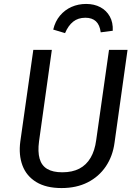

<svg xmlns="http://www.w3.org/2000/svg" viewBox="-20 -942 696 974"><path d="M533 -689H627L561 -218Q552 -150 517 -98Q482 -46 425 -17Q368 12 292 12Q214 12 164 -18.5Q114 -49 94 -102.5Q74 -156 83 -224L149 -689H243L178 -225Q171 -172 181 -137Q191 -102 219.5 -85Q248 -68 296 -68Q347 -68 382.5 -86.5Q418 -105 439.5 -141.5Q461 -178 468 -231ZM310 -774 250 -792Q260 -834 284.5 -863Q309 -892 343 -907Q377 -922 417 -922Q458 -922 489 -905.5Q520 -889 537 -858.5Q554 -828 552 -786L491 -778Q486 -816 466.5 -834Q447 -852 413 -852Q376 -852 351 -832Q326 -812 310 -774Z"/></svg>

Font: Fira Sans Variable
Style: Italic
Weight: 397
Italic angle: -8°
Designer: Carrois Corporate & Edenspiekermann AG
Foundry: Carrois Corporate GbR & Edenspiekermann AG
Version: Version 4.202